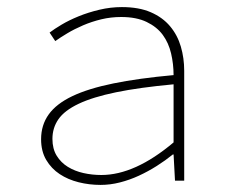

<svg xmlns="http://www.w3.org/2000/svg" viewBox="-20 -510 640 542"><path d="M264 12Q232 12 202 4.5Q172 -3 148.5 -18.5Q125 -34 110.5 -58.5Q96 -83 96 -117Q96 -157 117.5 -187Q139 -217 184 -238.5Q229 -260 300 -274.5Q371 -289 470 -298Q470 -329 463 -359Q456 -389 439.5 -411.5Q423 -434 394 -448Q365 -462 322 -462Q293 -462 266 -455.5Q239 -449 214.5 -438.5Q190 -428 170 -416Q150 -404 136 -394L120 -418Q133 -428 154 -440.5Q175 -453 202 -464Q229 -475 260.5 -482.5Q292 -490 324 -490Q372 -490 405.5 -475.5Q439 -461 460 -436Q481 -411 490.5 -378.5Q500 -346 500 -310V0H474L470 -74H468Q447 -57 422.5 -41.5Q398 -26 372 -14Q346 -2 318.5 5Q291 12 264 12ZM266 -16Q361 -16 470 -108V-272Q373 -263 307.5 -249.5Q242 -236 202 -217Q162 -198 145 -173.5Q128 -149 128 -118Q128 -90 140 -70.5Q152 -51 171.5 -39Q191 -27 215.5 -21.5Q240 -16 266 -16Z"/></svg>

Font: Source Code Pro ExtraLight
Style: Regular
Weight: 200
Monospace: yes
Designer: Paul D. Hunt, Teo Tuominen
Foundry: Adobe Systems Incorporated
Version: Version 2.030;PS 1.000;hotconv 16.6.51;makeotf.lib2.5.65220